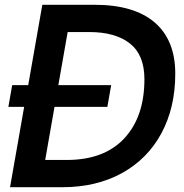

<svg xmlns="http://www.w3.org/2000/svg" viewBox="-20 -783 770 803"><path d="M375 -763Q541 -763 627 -689Q713 -615 713 -475Q713 -333 655 -225.5Q597 -118 490 -59Q383 0 240 0H22L81 -336H15L31 -427H98L157 -763ZM259 -114Q416 -114 500 -204.5Q584 -295 584 -452Q584 -553 523.5 -601Q463 -649 353 -649H263L224 -427H445L429 -336H208L169 -114Z"/></svg>

Font: Open Sauce One SemiBold Italic
Style: Regular
Weight: 600
Italic angle: -10°
Designer: Alfredo Marco Pradil
Foundry: Creative Sauce Fz LLC
Version: Version 1.477